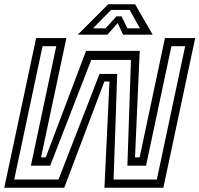

<svg xmlns="http://www.w3.org/2000/svg" viewBox="-32 -878 933 898"><path d="M137 -700H278.5L160 -142H182L370.5 -640H621.5L599.5 -142H621L739.5 -700H881L732 0H456.5L480 -496.5H456L268.5 0H-12ZM167 -661.8 34.5 -38.2H241.5L433.5 -532.2H516.2L499.2 -38.2H701.5L834 -661.8H769.8L651 -103.2H563.8L580.5 -597.8H394.8L202.8 -103.2H112.5L231.2 -661.8ZM474 -858H600L682 -716H543.5L518.5 -770L470.5 -716H332ZM487.5 -831.5 403 -745.5H461.8L512.5 -801.5H536.5L563.8 -745.5H622.5L574.5 -831.5Z"/></svg>

Font: Tourney Thin
Style: Italic
Weight: 100
Italic angle: -12°
Designer: Tyler Finck
Foundry: Etcetera Type Co
Version: Version 1.015